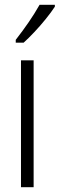

<svg xmlns="http://www.w3.org/2000/svg" viewBox="-20 -785 250 805"><path d="M121 0H68V-532H121ZM210 -757Q195 -734 172 -705.5Q149 -677 124 -650.5Q99 -624 79 -606H46V-618Q77 -658 101 -693Q125 -728 146 -765H210Z"/></svg>

Font: Noto Sans Ethiopic ExtraCondensed Light
Style: Regular
Weight: 300
Width: 2
Designer: Monotype Design Team
Foundry: Monotype Imaging Inc.
Version: Version 2.102; ttfautohint (v1.8.4.7-5d5b)